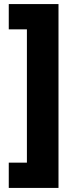

<svg xmlns="http://www.w3.org/2000/svg" viewBox="-20 -754 364 942"><path d="M23 44H112V-610H23V-734H267V168H23Z"/></svg>

Font: Noto Sans Ethiopic Black
Style: Regular
Weight: 900
Designer: Monotype Design Team
Foundry: Monotype Imaging Inc.
Version: Version 2.102; ttfautohint (v1.8.4.7-5d5b)